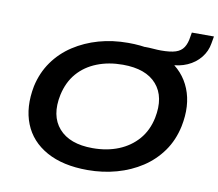

<svg xmlns="http://www.w3.org/2000/svg" viewBox="-88 -936 1196 1052"><g transform="rotate(10 509.5 -410.5)"><path d="M463 10Q326 10 235 -40.5Q144 -91 108 -181.5Q72 -272 95 -391Q112 -469 155 -529.5Q198 -590 261 -631Q324 -672 400 -693.5Q476 -715 563 -715Q702 -715 791.5 -665Q881 -615 917.5 -524.5Q954 -434 930 -316Q913 -236 870 -175.5Q827 -115 764.5 -74Q702 -33 625 -11.5Q548 10 463 10ZM470 -113Q550 -113 614 -139Q678 -165 721 -214.5Q764 -264 779 -336Q803 -455 743.5 -523.5Q684 -592 555 -592Q476 -592 411.5 -566.5Q347 -541 304.5 -492Q262 -443 246 -370Q221 -251 281.5 -182Q342 -113 470 -113ZM699 -637 656 -709Q679 -709 703.5 -707Q728 -705 746 -705Q798 -705 827.5 -714.5Q857 -724 872 -747Q887 -770 892 -808L896 -831H1019L1012 -791Q1005 -747 976.5 -711.5Q948 -676 904 -656.5Q860 -637 808 -637Z"/></g></svg>

Font: Nunito Sans 10pt Expanded
Style: Bold Italic
Weight: 700
Width: 7
Italic angle: -9°
Designer: Vernon Adams
Foundry: Vernon Adams
Version: Version 3.101;gftools[0.9.27]